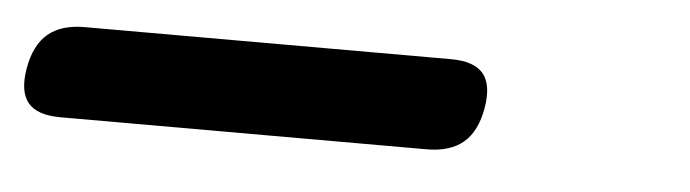

<svg xmlns="http://www.w3.org/2000/svg" viewBox="-51 26 676 188"><g transform="rotate(5 286.5 120.0)"><path d="M11 165Q-12 165 -21 154Q-30 143 -26 120Q-22 97 -9 86Q4 75 27 75H387Q410 75 419 86Q428 97 424 120Q420 143 407 154Q394 165 371 165Z"/></g></svg>

Font: Maple Mono Normal NL
Style: Italic
Weight: 400
Italic angle: -10°
Monospace: yes
Designer: subframe7536
Version: Version 7.000